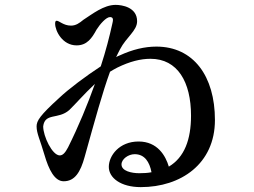

<svg xmlns="http://www.w3.org/2000/svg" viewBox="-20 -764 1040 787"><path d="M621 -573C573 -573 523 -561 471 -537C466 -535 461 -533 456 -530C461 -541 467 -552 472 -562C498 -612 542 -638 542 -677C542 -735 479 -744 454 -744C405 -744 358 -706 322 -683C305 -669 291 -659 271 -659C240 -659 223 -679 212 -679C207 -679 206 -673 206 -667C206 -637 236 -578 294 -578C337 -578 357 -608 376 -643C390 -665 415 -694 431 -694C437 -694 443 -692 443 -682C443 -679 442 -673 440 -665C429 -615 414 -556 393 -492C333 -453 261 -399 222 -362C144 -291 130 -269 130 -246C130 -217 145 -189 162 -130C180 -68 204 -21 241 -21C287 -21 310 -59 327 -121C370 -275 400 -385 431 -470C441 -476 451 -482 461 -487C512 -512 556 -523 597 -523C708 -523 763 -428 763 -290C763 -192 736 -119 672 -81C659 -125 626 -184 548 -184C469 -184 426 -126 426 -80C426 -35 475 3 557 3C721 3 861 -92 861 -272C861 -452 773 -573 621 -573ZM259 -160C247 -137 237 -127 225 -127C194 -127 157 -206 157 -246C164 -303 219 -273 264 -313C289 -337 326 -380 369 -420C339 -336 302 -246 259 -160ZM551 -54C519 -54 478 -63 478 -90C478 -112 506 -132 532 -132C573 -132 593 -100 601 -58C586 -55 569 -54 551 -54Z"/></svg>

Font: Shippori Mincho OTF SemiBold
Style: Regular
Weight: 600
Designer: FONTDASU
Foundry: FONTDASU / Google Inc. / but / Adobe
Version: Version 3.300;hotconv 1.0.109;makeotfexe 2.5.65596